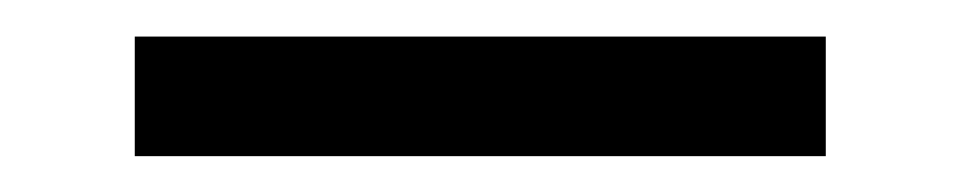

<svg xmlns="http://www.w3.org/2000/svg" viewBox="-20 -269 526 105"><path d="M431.6 -249H53.7V-183.6H431.6Z"/></svg>

Font: Namkio Khamti Book
Style: Regular
Weight: 500
Designer: Debbi Hosken
Foundry: SIL International
Version: Version 3.917